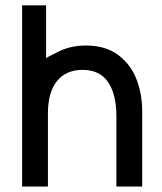

<svg xmlns="http://www.w3.org/2000/svg" viewBox="-20 -682 604 716"><path d="M510.3 13.7H414.1V-248Q414.1 -330.1 383.1 -375.7Q352.1 -421.4 288.1 -421.4Q226.1 -421.4 192.4 -379.6Q158.7 -337.9 158.7 -259.3V13.7H62.5V-662.1H151.9V-464.8Q153.8 -467.8 199 -490Q244.1 -512.2 300.3 -512.2Q374.5 -512.2 421.9 -476.1Q469.2 -439.9 489.7 -384.5Q510.3 -329.1 510.3 -267.1Z"/></svg>

Font: Potro Sans Bangla
Style: Bold
Weight: 700
Designer: Jayed Ahsan Saad
Foundry: Codepotro
Version: Potro Sans Bangla;Version 0.996;CodepotroFonts;